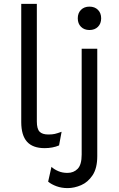

<svg xmlns="http://www.w3.org/2000/svg" viewBox="-20 -750 612 985"><path d="M169 -730V-127Q169 -89 183 -74.5Q197 -60 228 -60Q248 -60 261 -63Q274 -66 296 -74L283 -4Q267 3 248 6.5Q229 10 209 10Q148 10 118.5 -23Q89 -56 89 -124V-730ZM479 -500V51Q479 113 455 149Q431 185 396 200Q361 215 327 215Q296 215 270 205.5Q244 196 227 182L244 106Q258 119 279 128Q300 137 326 137Q358 137 378.5 116Q399 95 399 43V-500ZM439 -596Q412 -596 395.5 -612.5Q379 -629 379 -656Q379 -683 395.5 -699.5Q412 -716 439 -716Q466 -716 482.5 -699.5Q499 -683 499 -656Q499 -629 482.5 -612.5Q466 -596 439 -596Z"/></svg>

Font: Work Sans
Style: Regular
Weight: 400
Designer: Wei Huang
Foundry: Wei Huang
Version: Version 2.006; ttfautohint (v1.8.1.43-b0c9)